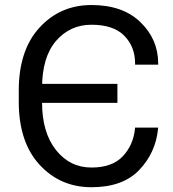

<svg xmlns="http://www.w3.org/2000/svg" viewBox="-20 -746 704 780"><path d="M103.5 -405.3V-328.1H457V-405.3ZM56.2 -333Q56.2 -168.9 140.4 -77.1Q224.6 14.6 351.6 14.6Q478.5 14.6 545.4 -55.2Q612.3 -125 622.1 -222.7L622.6 -227.5H528.8L528.3 -222.7Q521.5 -156.2 478.5 -110.8Q435.5 -65.4 351.6 -65.4Q263.7 -65.4 207.3 -136.7Q150.9 -208 150.9 -329.1V-389.2Q150.9 -513.7 207.5 -579.6Q264.2 -645.5 351.6 -645.5Q440.9 -645.5 484.9 -600.8Q528.8 -556.2 528.8 -488.3V-483.4H622.6V-488.3Q622.6 -586.4 550.5 -656Q478.5 -725.6 351.6 -725.6Q224.6 -725.6 140.4 -633.8Q56.2 -542 56.2 -377.9Z"/></svg>

Font: Roboto Flex
Style: Regular
Weight: 400
Designer: Berlow after Robertson
Foundry: Google
Version: Version 3.200;gftools[0.9.32]